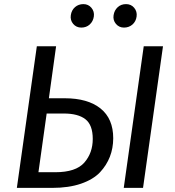

<svg xmlns="http://www.w3.org/2000/svg" viewBox="-20 -914 852 934"><path d="M249 -76.2Q349.1 -76.2 390.1 -123Q431.2 -169.9 431.2 -238Q431.2 -306.2 395.5 -334Q359.9 -361.8 290 -361.8H207L167 -76.2ZM772.9 -689 675.8 0H582L679.2 -689ZM294.9 -436Q406.7 -436 468.8 -386.5Q530.8 -336.9 530.8 -241.2Q530.3 -144.5 466.8 -76.2Q433.6 -41 374.3 -20.5Q314.9 0 233.9 0H62L159.2 -689H252.9L217.8 -436ZM624 -794.4Q606.9 -779.8 583 -779.8Q559.1 -779.8 543.9 -797.9Q528.8 -815.9 532.5 -839.8Q536.1 -863.8 552.5 -878.9Q568.8 -894 593.3 -894Q617.7 -894 632.8 -876Q647.9 -857.9 644.5 -833.5Q641.1 -809.1 624 -794.4ZM416.5 -794.9Q399.9 -779.8 375.5 -779.8Q351.1 -779.8 335.9 -797.9Q320.8 -815.9 324.5 -840.3Q328.1 -864.7 345 -879.4Q361.8 -894 385.7 -894Q409.7 -894 424.8 -876Q439.9 -857.9 436.5 -834Q433.1 -810.1 416.5 -794.9Z"/></svg>

Font: FiraSans-Italic
Style: Italic
Weight: 400
Italic angle: -8°
Designer: Carrois Corporate & Edenspiekermann AG
Foundry: Carrois Corporate GbR & Edenspiekermann AG
Version: Version 3.106;PS 003.106;hotconv 1.0.70;makeotf.lib2.5.58329